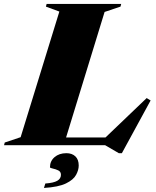

<svg xmlns="http://www.w3.org/2000/svg" viewBox="-76 -735 791 972"><path d="M453.5 -674.5 258.5 -39H458L666.5 -238.5L686.5 -226.5L541 40.5H525.5L456 0H-55.5L-52 -13.5L28.5 -40.5L224.5 -676.5L156.5 -701.5L160 -715H537.5L534 -701.5ZM177 111.5Q177 80.5 200.2 60.5Q223.5 40.5 260 40.5Q288.5 40.5 305.5 56.5Q322.5 72.5 322.5 103Q322.5 125.5 309.2 150.2Q296 175 258.2 193.5Q220.5 212 146.5 216.5L153.5 194Q195.5 191 214 180.2Q232.5 169.5 232.5 150Q232.5 134 218.8 127.5Q205 121 191 118.2Q177 115.5 177 111.5Z"/></svg>

Font: Newsreader 72pt ExtraBold
Style: Italic
Weight: 800
Italic angle: -17°
Designer: Hugues Gentile
Foundry: Production Type
Version: Version 1.003; ttfautohint (v1.8.3)